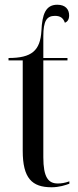

<svg xmlns="http://www.w3.org/2000/svg" viewBox="-20 -781 330 811"><path d="M198 10C230 10 257 1 273 -5V-15C253 -8 239 -6 224 -6C184 -6 163 -32 163 -117V-526H265V-536H163V-628C163 -692 177 -714 212 -714C235 -714 247 -705 254 -685C265 -689 272 -699 272 -716C272 -741 257 -761 222 -761C173 -761 158 -721 155 -651C150 -567 114 -536 16 -536V-526H76V-144C76 -28 115 10 198 10Z"/></svg>

Font: Noto Serif Display ExtraCondensed
Style: Regular
Weight: 400
Width: 2
Designer: Monotype Design Team
Foundry: Monotype Imaging Inc.
Version: Version 2.009